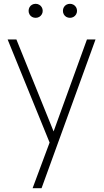

<svg xmlns="http://www.w3.org/2000/svg" viewBox="-20 -747 546 1007"><path d="M256 -42 257 42 20 -540H66L278 -16H246L436 -540H481L198 240H151ZM310 -690Q310 -700.5 314.8 -709Q319.5 -717.5 328 -722.2Q336.5 -727 347 -727Q357 -727 365.5 -722.2Q374 -717.5 379 -709Q384 -700.5 384 -690Q384 -680 379 -671.5Q374 -663 365.5 -658.2Q357 -653.5 347 -653.5Q336.5 -653.5 328 -658.2Q319.5 -663 314.8 -671.5Q310 -680 310 -690ZM130 -690Q130 -700.5 134.8 -709Q139.5 -717.5 148 -722.2Q156.5 -727 167 -727Q177 -727 185.5 -722.2Q194 -717.5 199 -709Q204 -700.5 204 -690Q204 -680 199 -671.5Q194 -663 185.5 -658.2Q177 -653.5 167 -653.5Q156.5 -653.5 148 -658.2Q139.5 -663 134.8 -671.5Q130 -680 130 -690Z"/></svg>

Font: Tap Sans
Style: Regular
Weight: 400
Designer: Tap Payments
Foundry: Tap Payments
Version: Version 1.001;Glyphs 3.1.2 (3151)